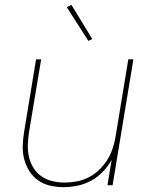

<svg xmlns="http://www.w3.org/2000/svg" viewBox="-20 -765 640 793"><path d="M242 8Q213 8 186 1.5Q159 -5 137 -20.5Q115 -36 100.5 -59.5Q86 -83 79.5 -109.5Q73 -136 74 -165Q75 -194 80 -223L129 -520H150L100 -220Q96 -194 95 -168Q94 -142 99.5 -117.5Q105 -93 118 -72Q131 -51 151 -37Q171 -23 196 -17Q221 -11 247 -11Q271 -11 296 -15.5Q321 -20 345 -32Q369 -44 388.5 -62.5Q408 -81 422 -103Q436 -125 444.5 -149.5Q453 -174 457 -199L510 -520H531L445 0H424L441 -105Q427 -79 405 -56Q383 -33 356 -18.5Q329 -4 300 2Q271 8 242 8ZM345 -596 256 -735 275 -745 361 -604Z"/></svg>

Font: Iosevka Thin Extended Oblique
Style: Regular
Weight: 100
Width: 7
Italic angle: -9°
Monospace: yes
Designer: Belleve Invis
Foundry: Belleve Invis
Version: Version 32.5.0; ttfautohint (v1.8.4)